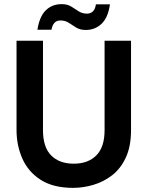

<svg xmlns="http://www.w3.org/2000/svg" viewBox="-20 -897 713 929"><path d="M334 12Q238 12 177.5 -26.5Q117 -65 88.5 -129Q60 -193 60 -268V-700H188V-267Q188 -185 227.5 -145Q267 -105 337 -105Q406 -105 446 -145Q486 -185 486 -267V-700H614V-268Q614 -189 589 -135Q564 -81 522.5 -49Q481 -17 431.5 -2.5Q382 12 334 12ZM395 -752Q368 -752 349 -763.5Q330 -775 313 -786.5Q296 -798 272 -798Q237 -798 229 -753H161Q171 -817 201.5 -847Q232 -877 278 -877Q306 -877 324.5 -865.5Q343 -854 360.5 -842.5Q378 -831 401 -831Q418 -831 429.5 -842Q441 -853 444 -876H512Q503 -812 471.5 -782Q440 -752 395 -752Z"/></svg>

Font: Rethink Sans
Style: Bold
Weight: 700
Designer: The Rethink Sans project authors (Hans Thiessen). DM Sans designed by Colophon Foundry.
Foundry: Rethink Communications LLC
Version: Version 1.001